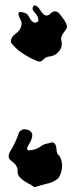

<svg xmlns="http://www.w3.org/2000/svg" viewBox="-20 -706 296 751"><path d="M87.9 9.8Q73.2 2.4 59.6 -10.3Q48.8 -20.5 48.8 -35.6Q48.8 -39.1 48.8 -42.5Q45.9 -62 26.4 -75.2Q13.7 -83.5 13.7 -95.7Q13.7 -103 18.6 -111.8Q30.3 -129.9 39.1 -149.4Q47.9 -168.5 54.7 -188.5Q63.5 -201.2 77.1 -200.2Q77.1 -200.2 78.1 -200.2Q84 -199.7 90.8 -197.3Q106.4 -190.4 106.4 -177.2Q106.4 -171.4 103.5 -164.1Q102.5 -156.2 93.8 -142.6Q85 -128.9 85.9 -122.1Q86.9 -119.1 90.8 -118.2Q94.7 -117.2 102.5 -119.1Q121.1 -120.6 136.7 -131.8Q151.4 -143.6 170.9 -145.5Q178.7 -149.4 184.6 -148.9Q189.5 -148.4 193.4 -145Q200.2 -137.7 201.2 -120.6Q201.2 -103.5 212.9 -95.7Q222.7 -78.6 222.7 -58.6Q222.7 -55.2 222.7 -51.3Q220.7 -27.3 208 -8.8Q190.4 6.3 167 11.7Q144.5 17.1 123 23.9Q115.2 27.8 108.4 22.5Q102.5 16.6 95.7 14.2Q93.8 13.2 91.8 12.2Q89.8 10.7 87.9 9.8ZM100.6 -478.5Q78.1 -489.7 57.6 -504.9Q37.1 -520 22.5 -540.5Q22.5 -542 22.5 -543.5Q22.5 -561 40 -573.2Q59.6 -586.4 63.5 -606.4Q67.4 -616.2 58.6 -632.3Q50.8 -647.9 52.7 -655.3Q53.7 -658.2 58.6 -659.2Q62.5 -659.7 72.3 -656.7Q85.9 -654.8 93.8 -639.6Q100.6 -625 110.4 -619.1Q114.3 -616.7 119.1 -617.2Q124 -618.2 129.9 -623.5Q129.9 -626 129.9 -628.4Q129.9 -642.1 116.2 -656.2Q107.4 -665 107.4 -672.4Q107.4 -679.2 114.3 -685.5Q127 -683.6 136.7 -667.5Q145.5 -651.9 156.2 -646.5Q161.1 -644.5 166 -645.5Q171.9 -647 177.7 -653.3Q186.5 -661.6 195.3 -661.6Q205.1 -661.6 213.9 -650.9Q230.5 -630.4 238.3 -614.7Q241.2 -607.9 242.2 -602.1Q242.2 -596.2 238.3 -591.3Q231.4 -582 224.6 -571.8Q221.7 -566.4 219.7 -560.1Q217.8 -553.7 220.7 -545.4Q221.7 -540 221.7 -535.2Q221.7 -519.5 211.9 -506.3Q198.2 -489.3 177.7 -485.4H176.8Q161.1 -485.4 148.4 -472.2Q142.6 -464.8 133.8 -465.3Q133.8 -465.3 132.8 -465.3Q126 -465.8 117.2 -471.2Q112.3 -472.7 108.4 -474.6Q104.5 -476.6 100.6 -478.5Z"/></svg>

Font: Brazier Flame
Style: Regular
Weight: 400
Designer: Walter E Stewart
Version: 0.1